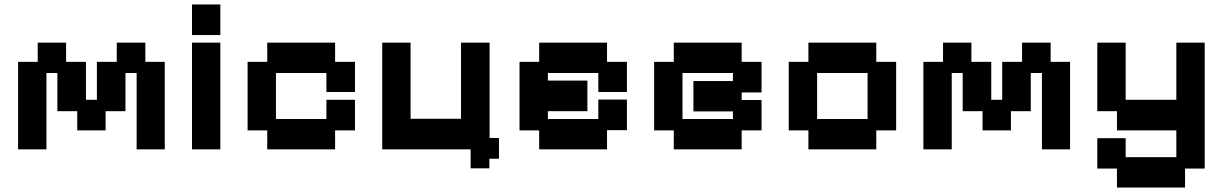

<svg xmlns="http://www.w3.org/2000/svg" viewBox="-20 -658 5477 860"><path d="M61 11V-381H149V-467H276V-381H365V-211H414V-381H503V-467H631V-381H718V11H592V-331H542V-160H453V-74H326V-160H237V-331H188V11Z M840 11V-467H967V11ZM840 -501V-638H967V-501Z M1177 11V-74H1089V-381H1177V-467H1481V-381H1570V-246H1442V-331H1216V-125H1442V-211H1570V-74H1481V11Z M2088 96V53V54V11H1692V-467H1819V-126H2045V-467H2173V-40H2215V53H2172V96Z M2395 11V-74H2307V-381H2395V-467H2699V-381H2788V-246H2660V-331H2434V-297H2611V-160H2434V-125H2660V-212H2788V-75H2699V11Z M2998 11V-74H2910V-381H2998V-467H3302V-381H3391V-244H3302V-210H3391V-74H3302V11ZM3037 -125H3263V-159H3086V-295H3263V-331H3037Z M3601 11V-74H3513V-381H3601V-467H3905V-381H3994V-74H3905V11ZM3640 -125H3866V-331H3640Z M4116 11V-381H4204V-467H4331V-381H4420V-211H4469V-381H4558V-467H4686V-381H4773V11H4647V-331H4597V-160H4508V-74H4381V-160H4292V-331H4243V11Z M4983 182V97H4895V-39H5022V46H5249V-74H4983V-160H4895V-467H5022V-211H5249V-467H5376V97H5288V182Z"/></svg>

Font: Pixelify Sans
Style: Bold
Weight: 700
Designer: Stefie Justprince
Foundry: Typecalism Foundryline
Version: Version 1.000